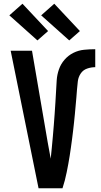

<svg xmlns="http://www.w3.org/2000/svg" viewBox="-20 -1006 540 1026"><path d="M314 0H186L37 -735H151L235 -245Q239 -223 243 -201.5Q247 -180 251 -158Q254 -188 257 -218Q260 -248 262.5 -277.5Q265 -307 267.5 -337Q270 -367 272 -397Q274 -427 276 -457Q278 -487 279.5 -517Q281 -547 283 -577Q285 -607 295 -635.5Q305 -664 325 -687Q345 -710 372 -723.5Q399 -737 429 -740Q459 -743 489 -743V-647Q467 -647 445.5 -639.5Q424 -632 411.5 -613.5Q399 -595 396 -572.5Q393 -550 391.5 -528Q390 -506 388 -483.5Q386 -461 384 -439Q382 -417 380 -395Q378 -373 375.5 -350.5Q373 -328 370.5 -306Q368 -284 365 -262Q362 -240 359 -218Q356 -196 352.5 -174Q349 -152 345 -130Q341 -108 336.5 -86Q332 -64 326.5 -42.5Q321 -21 314 0ZM350 -790 200 -924 270 -986 407 -840ZM180 -790 30 -924 100 -986 237 -840Z"/></svg>

Font: Moesevka
Style: Bold
Weight: 700
Monospace: yes
Designer: Belleve Invis
Foundry: Belleve Invis
Version: Version 32.5.0; ttfautohint (v1.8.4)